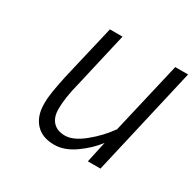

<svg xmlns="http://www.w3.org/2000/svg" viewBox="-119 -628 777 766"><g transform="rotate(30 270.0 -245.0)"><path d="M101 -112Q101 -140 106 -170.5Q111 -201 120 -244L180 -500H238L180 -248Q161 -174 161 -123Q161 -85 180.5 -64Q200 -43 236 -43Q274 -43 322 -82Q370 -121 404 -169L481 -500H540L425 0H367L388 -97Q357 -56 310 -23Q263 10 217 10Q161 10 131 -23Q101 -56 101 -112Z"/></g></svg>

Font: Cairo Light
Style: Italic
Weight: 300
Italic angle: -13°
Designer: Mohamed Gaber, Accademia di Belle Arti di Urbino and others
Foundry: Kief Type Foundry, Accademia di Belle Arti di Urbino and others
Version: Version 3.011